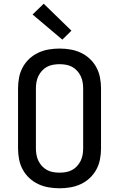

<svg xmlns="http://www.w3.org/2000/svg" viewBox="-20 -1004 640 1032"><path d="M300 8Q271 8 241.5 3Q212 -2 185.5 -14.5Q159 -27 137.5 -47Q116 -67 102 -93Q88 -119 82.5 -148Q77 -177 77 -206V-529Q77 -558 82.5 -587Q88 -616 102 -642Q116 -668 137.5 -688Q159 -708 185.5 -720.5Q212 -733 241.5 -738Q271 -743 300 -743Q329 -743 358.5 -738Q388 -733 414.5 -720.5Q441 -708 462.5 -688Q484 -668 498 -642Q512 -616 517.5 -587Q523 -558 523 -529V-206Q523 -177 517.5 -148Q512 -119 498 -93Q484 -67 462.5 -47Q441 -27 414.5 -14.5Q388 -2 358.5 3Q329 8 300 8ZM300 -76Q317 -76 334.5 -79Q352 -82 367 -90Q382 -98 394 -111Q406 -124 413.5 -139.5Q421 -155 424 -172Q427 -189 427 -206V-529Q427 -546 424 -563Q421 -580 413.5 -595.5Q406 -611 394 -624Q382 -637 367 -645Q352 -653 334.5 -656Q317 -659 300 -659Q283 -659 265.5 -656Q248 -653 233 -645Q218 -637 206 -624Q194 -611 186.5 -595.5Q179 -580 176 -563Q173 -546 173 -529V-206Q173 -189 176 -172Q179 -155 186.5 -139.5Q194 -124 206 -111Q218 -98 233 -90Q248 -82 265.5 -79Q283 -76 300 -76ZM315 -791 155 -926 215 -984 364 -839Z"/></svg>

Font: Iosevka SS04 Medium Extended
Style: Regular
Weight: 500
Width: 7
Monospace: yes
Designer: Belleve Invis
Foundry: Belleve Invis
Version: Version 19.0.0; ttfautohint (v1.8.4)